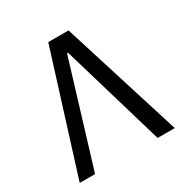

<svg xmlns="http://www.w3.org/2000/svg" viewBox="-143 -725 818 845"><g transform="rotate(-30 265.5 -303.0)"><path d="M214 -606H317L507 0H420L266 -522H261L102 0H24Z"/></g></svg>

Font: IBM Plex Sans Arabic
Style: Regular
Weight: 400
Designer: Mike Abbink, Paul van der Laan, Pieter van Rosmalen, Wael Morcos, Khajak Apelian
Foundry: Bold Monday
Version: Version 1.005